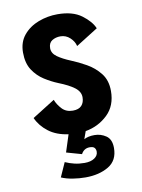

<svg xmlns="http://www.w3.org/2000/svg" viewBox="-82 -569 614 832"><g transform="rotate(-10 225.0 -153.0)"><path d="M227 205.5Q199 205.5 171 201Q143 196.5 121 187L149 124.5Q169.5 133.5 189.8 138.2Q210 143 234 143Q261 143 277.2 132Q293.5 121 293.5 104Q293.5 93.5 287.8 86.8Q282 80 266.5 80Q241.5 80 229 103.5L162 84.5L186.5 8.5Q134 1.5 99.8 -24.8Q65.5 -51 49.5 -87L149 -149.5Q157.5 -127.5 175.5 -108.2Q193.5 -89 223 -89Q249 -89 261.5 -102.5Q274 -116 274 -139Q274 -163.5 250.2 -181.8Q226.5 -200 180.5 -218Q152 -229.5 122.5 -248.2Q93 -267 73.2 -297.2Q53.5 -327.5 53.5 -374Q53.5 -420 79.2 -450.8Q105 -481.5 145.2 -496.8Q185.5 -512 229 -512Q295.5 -512 334.5 -483Q373.5 -454 386.5 -422.5L289.5 -361.5Q285 -382 267 -398.8Q249 -415.5 225 -415.5Q204 -415.5 188.2 -405.5Q172.5 -395.5 172.5 -372Q172.5 -350 194.5 -334.2Q216.5 -318.5 253 -303.5Q283 -291.5 317.2 -272.2Q351.5 -253 375.8 -222.2Q400 -191.5 400 -144.5Q400 -79.5 359.5 -40.8Q319 -2 262 8L250 41.5Q268 31.5 296 31.5Q324 31.5 347 47.2Q370 63 370 101Q370 156 328.5 180.8Q287 205.5 227 205.5Z"/></g></svg>

Font: Trispace Condensed SemiBold
Style: Regular
Weight: 600
Width: 3
Designer: Tyler Finck
Foundry: Etcetera Type Company
Version: Version 1.210; ttfautohint (v1.8.3)